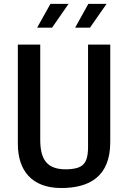

<svg xmlns="http://www.w3.org/2000/svg" viewBox="-20 -960 660 990"><path d="M296 9.5C436.5 9.5 548.5 -46 548.5 -227V-730H434V-202.5C434 -143 420.5 -121.5 405.5 -108.5C390.5 -95 361 -87 318 -87C217 -87 187.5 -144.5 187.5 -240V-730H72V-218C72 -82.5 142.5 9.5 296 9.5ZM171.5 -817.5H248.5L333.5 -940H240ZM367.5 -817.5H444L529.5 -940H435.5Z"/></svg>

Font: Monaspace Argon Medium
Style: Regular
Weight: 500
Designer: Riley Cran & the Lettermatic Team
Foundry: Lettermatic
Version: Version 1.000 (Monaspace Argon)